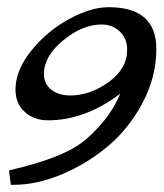

<svg xmlns="http://www.w3.org/2000/svg" viewBox="-20 -518 454 533"><path d="M113 -184Q74 -184 48.5 -207.5Q23 -231 23 -269Q23 -323 67 -377.5Q111 -432 171.5 -465Q232 -498 282 -498Q414 -498 414 -382Q414 -305 376 -233Q338 -161 279.5 -112Q221 -63 151.5 -34Q82 -5 19 -5H10L5 -45Q149 -78 207 -122Q234 -142 264 -177Q294 -212 314 -258Q216 -184 113 -184ZM262 -450Q209 -450 155.5 -406Q102 -362 102 -313Q102 -285 122.5 -269Q143 -253 175 -253Q230 -253 281.5 -290Q333 -327 333 -380Q333 -411 312.5 -430.5Q292 -450 262 -450Z"/></svg>

Font: Marck Script
Style: Regular
Weight: 400
Designer: Denis Masharov, Marck Fogel
Foundry: Denis Masharov
Version: Version 1.002